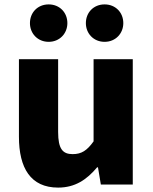

<svg xmlns="http://www.w3.org/2000/svg" viewBox="-20 -838 694 872"><path d="M244 14C321 14 374 -22 421 -78H425L438 0H583V-569H405V-196C375 -154 350 -138 310 -138C265 -138 244 -161 244 -239V-569H66V-217C66 -75 119 14 244 14ZM201 -648C251 -648 286 -686 286 -733C286 -781 251 -818 201 -818C151 -818 116 -781 116 -733C116 -686 151 -648 201 -648ZM455 -648C505 -648 540 -686 540 -733C540 -781 505 -818 455 -818C405 -818 370 -781 370 -733C370 -686 405 -648 455 -648Z"/></svg>

Font: Noto Sans CJK HK Black
Style: Regular
Weight: 900
Designer: Ryoko NISHIZUKA 西塚涼子 (kana, bopomofo & ideographs); Paul D. Hunt (Latin, Greek & Cyrillic); Sandoll Communications 산돌커뮤니
Foundry: Adobe
Version: Version 2.004;hotconv 1.0.118;makeotfexe 2.5.65603